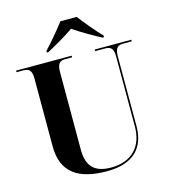

<svg xmlns="http://www.w3.org/2000/svg" viewBox="-134 -1036 1014 1151"><g transform="rotate(-15 373.5 -460.5)"><path d="M222 -781V-771H232C275 -794 349 -836 399 -871C449 -836 524 -794 567 -771H577V-781C540 -819 484 -886 450 -931H349C315 -886 259 -819 222 -781ZM387 10C542 10 627 -63 627 -206V-639C627 -696 650 -704 678 -704H731V-714H504V-704H566C594 -704 617 -696 617 -643V-206C617 -81 544 -5 417 -5C326 -5 268 -42 268 -154V-639C268 -696 291 -704 319 -704H361V-714H16V-704H59C86 -704 110 -696 110 -643V-218C110 -54 213 10 387 10Z"/></g></svg>

Font: Noto Serif Display
Style: Bold
Weight: 700
Designer: Monotype Design Team
Foundry: Monotype Imaging Inc.
Version: Version 2.009